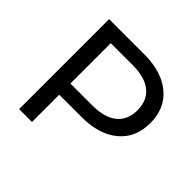

<svg xmlns="http://www.w3.org/2000/svg" viewBox="-171 -878 1056 1056"><g transform="rotate(45 357.0 -350.0)"><path d="M382 -700Q518 -700 596 -635Q674 -570 674 -456Q674 -342 596 -277Q518 -212 382 -212H209V0H109V-700ZM379 -299Q474 -299 524 -339.5Q574 -380 574 -456Q574 -532 524 -572.5Q474 -613 379 -613H209V-299Z"/></g></svg>

Font: Montserrat
Style: Regular
Weight: 500
Designer: Julieta Ulanovsky
Foundry: Julieta Ulanovsky
Version: Version 7.200;PS 007.200;hotconv 1.0.88;makeotf.lib2.5.64775